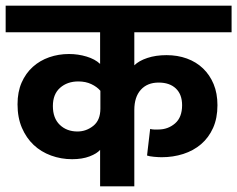

<svg xmlns="http://www.w3.org/2000/svg" viewBox="-30 -659 839 679"><path d="M325 -338Q313 -352 293 -361.5Q273 -371 247 -371Q208 -371 182.5 -348.5Q157 -326 157 -284Q157 -241 181.5 -217.5Q206 -194 244 -194Q275 -194 300 -214Q325 -234 325 -275ZM445 0H324V-129Q313 -116 287 -106Q261 -96 225 -96Q186 -96 150.5 -109Q115 -122 89 -146.5Q63 -171 47.5 -207Q32 -243 32 -290Q32 -334 46.5 -367Q61 -400 86 -422.5Q111 -445 144 -456.5Q177 -468 214 -468Q246 -468 276 -459Q306 -450 324 -433V-545H-10V-639H789V-545H445V-428Q461 -444 491 -454Q521 -464 559 -464Q598 -464 631 -452Q664 -440 688 -417Q712 -394 725.5 -361.5Q739 -329 739 -287Q739 -241 723.5 -206.5Q708 -172 681 -149Q654 -126 618 -114.5Q582 -103 542 -103Q531 -103 514.5 -104.5Q498 -106 490 -109L501 -203Q509 -201 515 -201Q521 -201 530 -201Q564 -201 589 -222.5Q614 -244 614 -287Q614 -325 592 -346Q570 -367 531 -367Q491 -367 468 -341.5Q445 -316 445 -270Z"/></svg>

Font: Ek Mukta
Style: Bold
Weight: 700
Designer: Girish Dalvi and Yashodeep Gholap
Foundry: Ek Type
Version: Version 2.538;PS 1.002;hotconv 16.6.51;makeotf.lib2.5.65220;